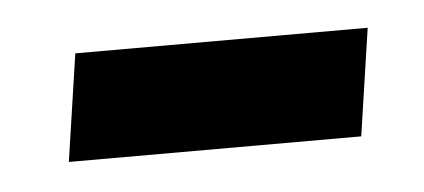

<svg xmlns="http://www.w3.org/2000/svg" viewBox="-25 -383 347 157"><g transform="rotate(-5 148.5 -305.0)"><path d="M280 -349 267 -261H27L40 -349Z"/></g></svg>

Font: Pathway Extreme Condensed ExtraBold
Style: Italic
Weight: 800
Width: 3
Italic angle: -8°
Version: Version 1.001;gftools[0.9.26]